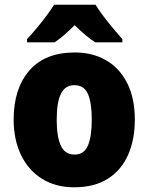

<svg xmlns="http://www.w3.org/2000/svg" viewBox="-20 -786 633 816"><path d="M553 -278Q553 -193 524.5 -128Q496 -63 438.5 -26.5Q381 10 295 10Q216 10 158 -26.5Q100 -63 69 -128Q38 -193 38 -278Q38 -409 104.5 -486Q171 -563 298 -563Q373 -563 430.5 -530Q488 -497 520.5 -433Q553 -369 553 -278ZM221 -277Q221 -205 238.5 -167Q256 -129 297 -129Q337 -129 353.5 -167Q370 -205 370 -278Q370 -350 353.5 -387Q337 -424 296 -424Q257 -424 239 -387.5Q221 -351 221 -277ZM386 -766Q407 -732 439.5 -691.5Q472 -651 500 -620V-606H385Q363 -620 342 -638Q321 -656 297 -679Q273 -655 253 -637.5Q233 -620 212 -606H95V-620Q112 -638 134 -664Q156 -690 176.5 -717.5Q197 -745 210 -766Z"/></svg>

Font: Noto Sans Malayalam SemiCondensed Black
Style: Regular
Weight: 900
Width: 4
Designer: Jelle Bosma - Monotype Design Team
Foundry: Monotype Imaging Inc.
Version: Version 2.104; ttfautohint (v1.8.4.7-5d5b)